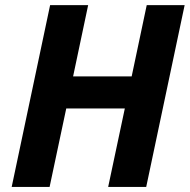

<svg xmlns="http://www.w3.org/2000/svg" viewBox="-20 -734 745 754"><path d="M554.2 0H404.8L470.2 -308.1H240.2L174.8 0H25.9L176.8 -713.9H326.2L267.1 -434.1H497.1L556.2 -713.9H705.1Z"/></svg>

Font: Zoram GWebM
Style: Bold Italic
Weight: 700
Italic angle: -12°
Foundry: Ascender Corporation
Version: Version 1.000